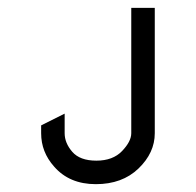

<svg xmlns="http://www.w3.org/2000/svg" viewBox="-20 -470 500 490"><path d="M315 -450H375V-130Q375 -80 333.5 -40Q292 0 224.5 0Q157 0 118 -45Q85 -82 85 -130V-150L145 -180V-130Q145 -105 164.5 -82.5Q184 -60 226 -60Q268 -60 291.5 -84.5Q315 -109 315 -130Z"/></svg>

Font: SOV_Station
Style: Book
Weight: 400
Version: Version 1.00